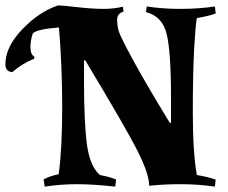

<svg xmlns="http://www.w3.org/2000/svg" viewBox="-120 -684 846 713"><path d="M98 -37Q111 -135 111 -285.5Q111 -436 99 -582Q18 -576 2 -560Q-7 -535 -7 -508.5Q-7 -482 8 -473L7 -466Q-40 -447 -74 -416Q-100 -418 -100 -445Q-100 -510 -37 -575.5Q26 -641 96 -664Q109 -664 166.5 -657.5Q224 -651 263.5 -651Q303 -651 336 -659L339 -641Q315 -634 315 -611Q315 -588 321 -568Q327 -548 373 -463Q419 -378 511 -227L515 -229V-323Q515 -495 498.5 -559.5Q482 -624 422 -639L425 -660Q483 -651 550.5 -651Q618 -651 678 -660L681 -634Q655 -624 611 -617Q606 -592 601 -502.5Q596 -413 596 -266Q596 -119 611 -34Q649 -28 681 -17L678 9Q616 0 551 0Q486 0 434 6Q434 -37 392 -121Q350 -205 196 -461L192 -459V-382Q192 -227 203 -146.5Q214 -66 251 -34Q290 -27 311 -17L308 9Q225 0 165.5 0Q106 0 46 9L42 -18Q64 -30 98 -37Z"/></svg>

Font: Almendra SC
Style: Bold
Weight: 700
Designer: Ana Sanfelippo
Foundry: Ana Sanfelippo
Version: Version 1.003